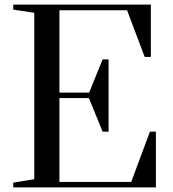

<svg xmlns="http://www.w3.org/2000/svg" viewBox="-20 -820 756 840"><path d="M429 -560H455V-244H429L369 -391H240V-24H554L636 -244H662V0H38V-21L130 -36V-764L38 -778V-800H640V-571H613L536 -775H240V-415H370Z"/></svg>

Font: Prata
Style: Regular
Weight: 400
Designer: Cyreal (www.cyreal.org)
Foundry: Cyreal (www.cyreal.org)
Version: Version 1.010